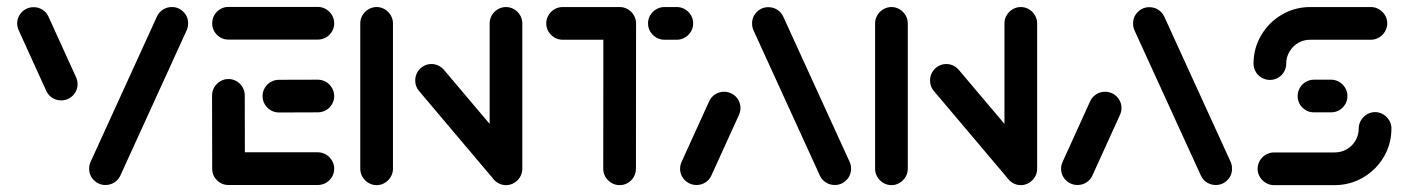

<svg xmlns="http://www.w3.org/2000/svg" viewBox="-20 -539 4104 559"><path d="M205.9 -294.1Q205.9 -281.1 199.4 -270.2Q193 -259.3 182 -253Q171.1 -246.7 158.1 -246.7Q144.1 -246.7 132.6 -253.9Q121.1 -261.1 115.2 -273.3L34.8 -450Q30 -460.4 30 -470.7Q30 -483.7 36.5 -494.6Q43 -505.6 53.9 -511.9Q64.8 -518.1 77.8 -518.1Q91.9 -518.1 103.3 -510.9Q114.8 -503.7 120.7 -491.5L201.1 -314.8Q205.9 -304.4 205.9 -294.1ZM287 -0.4Q267.4 -0.4 253.5 -14.3Q239.6 -28.1 239.6 -47.8Q239.6 -59.3 244.1 -68.5L437.4 -491.9Q443.3 -504.1 454.8 -511.3Q466.3 -518.5 480.4 -518.5Q500 -518.5 513.9 -504.6Q527.8 -490.7 527.8 -471.1Q527.8 -460 523.3 -450.4L330 -27Q324.1 -14.8 312.6 -7.6Q301.1 -0.4 287 -0.4Z M597.8 -44.8 597.4 -261.1Q597.4 -274.1 603.9 -285Q610.4 -295.9 621.3 -302.4Q632.2 -308.9 645.2 -308.9Q658.1 -308.9 669.1 -302.4Q680 -295.9 686.3 -285Q692.6 -274.1 692.6 -261.1L693 -44.8ZM953 -47.8Q953 -34.8 946.5 -23.9Q940 -13 929.1 -6.7Q918.1 -0.4 905.2 -0.4H645.2Q625.6 -0.4 611.7 -14.3Q597.8 -28.1 597.8 -47.8Q597.8 -60.7 604.1 -71.7Q610.4 -82.6 621.3 -89.1Q632.2 -95.6 645.2 -95.6H905.2Q918.1 -95.6 929.1 -89.1Q940 -82.6 946.5 -71.7Q953 -60.7 953 -47.8ZM744.4 -259.3Q744.4 -272.2 750.9 -283.1Q757.4 -294.1 768.3 -300.4Q779.3 -306.7 792.2 -306.7L905.2 -307Q918.1 -307 929.1 -300.6Q940 -294.1 946.5 -283.1Q953 -272.2 953 -259.3Q953 -246.3 946.5 -235.4Q940 -224.4 929.1 -218.1Q918.1 -211.9 905.2 -211.9L792.2 -211.5Q779.3 -211.5 768.3 -218Q757.4 -224.4 750.9 -235.4Q744.4 -246.3 744.4 -259.3ZM597.8 -471.1Q597.8 -484.1 604.1 -495Q610.4 -505.9 621.3 -512.4Q632.2 -518.9 645.2 -518.9H905.2Q918.1 -518.9 929.1 -512.4Q940 -505.9 946.5 -495Q953 -484.1 953 -471.1Q953 -458.1 946.5 -447.2Q940 -436.3 929.1 -430Q918.1 -423.7 905.2 -423.7H645.2Q625.6 -423.7 611.7 -437.6Q597.8 -451.5 597.8 -471.1Z M1076.7 0Q1063.7 0 1052.8 -6.5Q1041.9 -13 1035.4 -23.9Q1028.9 -34.8 1028.9 -47.8V-470.7Q1028.9 -483.7 1035.4 -494.6Q1041.9 -505.6 1052.8 -512Q1063.7 -518.5 1076.7 -518.5Q1089.3 -518.5 1100.2 -512Q1111.1 -505.6 1117.6 -494.6Q1124.1 -483.7 1124.1 -470.7V-47.8Q1124.1 -34.8 1117.6 -23.9Q1111.1 -13 1100.2 -6.5Q1089.3 0 1076.7 0ZM1188.9 -304.8Q1188.9 -317.8 1195.2 -328.7Q1201.5 -339.6 1212.4 -346.1Q1223.3 -352.6 1236.3 -352.6Q1247 -352.6 1256.5 -348Q1265.9 -343.3 1272.6 -335.6L1493 -74.8L1420.4 -13.3L1200 -274.1Q1188.9 -287 1188.9 -304.8ZM1453.3 0Q1440.4 0 1429.4 -6.5Q1418.5 -13 1412 -23.9Q1405.6 -34.8 1405.6 -47.8V-470.7Q1405.6 -483.7 1412 -494.6Q1418.5 -505.6 1429.4 -512Q1440.4 -518.5 1453 -518.5Q1465.9 -518.5 1476.9 -512Q1487.8 -505.6 1494.3 -494.6Q1500.7 -483.7 1500.7 -470.7V-47.8Q1500.7 -34.8 1494.3 -23.9Q1487.8 -13 1476.9 -6.5Q1465.9 0 1453.3 0Z M1831.9 -470.4 1831.5 -47.8Q1831.5 -34.8 1825.2 -23.9Q1818.9 -13 1808 -6.5Q1797 0 1784.1 0Q1771.1 0 1760.2 -6.5Q1749.3 -13 1742.8 -23.9Q1736.3 -34.8 1736.3 -47.8L1736.7 -470.4ZM1570.4 -471.1Q1570.4 -483.7 1576.9 -494.6Q1583.3 -505.6 1594.3 -512Q1605.2 -518.5 1618.1 -518.5H1784.1Q1797 -518.5 1808 -512Q1818.9 -505.6 1825.4 -494.6Q1831.9 -483.7 1831.9 -470.7Q1831.9 -458.1 1825.4 -447.2Q1818.9 -436.3 1808 -429.8Q1797 -423.3 1784.1 -423.3H1618.1Q1605.2 -423.3 1594.3 -429.8Q1583.3 -436.3 1576.9 -447.2Q1570.4 -458.1 1570.4 -471.1ZM1866.7 -471.1Q1866.7 -483.7 1873.1 -494.6Q1879.6 -505.6 1890.6 -512Q1901.5 -518.5 1914.4 -518.5H1950.4Q1963.3 -518.5 1974.3 -512Q1985.2 -505.6 1991.7 -494.6Q1998.1 -483.7 1998.1 -470.7Q1998.1 -458.1 1991.7 -447.2Q1985.2 -436.3 1974.3 -429.8Q1963.3 -423.3 1950.4 -423.3H1914.4Q1901.5 -423.3 1890.6 -429.8Q1879.6 -436.3 1873.1 -447.2Q1866.7 -458.1 1866.7 -471.1Z M2007.8 -0.4Q1994.8 -0.4 1983.9 -6.7Q1973 -13 1966.5 -23.9Q1960 -34.8 1960 -47.8Q1960 -58.1 1964.8 -68.5L2045.2 -245.2Q2051.1 -257.4 2062.6 -264.6Q2074.1 -271.9 2088.1 -271.9Q2101.1 -271.9 2112 -265.6Q2123 -259.3 2129.4 -248.3Q2135.9 -237.4 2135.9 -224.4Q2135.9 -214.1 2131.1 -203.7L2050.7 -27Q2044.8 -14.8 2033.3 -7.6Q2021.9 -0.4 2007.8 -0.4ZM2457.8 -47.8Q2457.8 -28.1 2443.9 -14.3Q2430 -0.4 2410.4 -0.4Q2396.3 -0.4 2384.8 -7.6Q2373.3 -14.8 2367.4 -27L2174.1 -450Q2169.6 -459.6 2169.6 -470.7Q2169.6 -490.4 2183.5 -504.3Q2197.4 -518.1 2217 -518.1Q2231.1 -518.1 2242.6 -510.9Q2254.1 -503.7 2260 -491.5L2453.3 -68.5Q2457.8 -59.3 2457.8 -47.8Z M2575.6 0Q2562.6 0 2551.7 -6.5Q2540.7 -13 2534.3 -23.9Q2527.8 -34.8 2527.8 -47.8V-470.7Q2527.8 -483.7 2534.3 -494.6Q2540.7 -505.6 2551.7 -512Q2562.6 -518.5 2575.6 -518.5Q2588.1 -518.5 2599.1 -512Q2610 -505.6 2616.5 -494.6Q2623 -483.7 2623 -470.7V-47.8Q2623 -34.8 2616.5 -23.9Q2610 -13 2599.1 -6.5Q2588.1 0 2575.6 0ZM2687.8 -304.8Q2687.8 -317.8 2694.1 -328.7Q2700.4 -339.6 2711.3 -346.1Q2722.2 -352.6 2735.2 -352.6Q2745.9 -352.6 2755.4 -348Q2764.8 -343.3 2771.5 -335.6L2991.9 -74.8L2919.3 -13.3L2698.9 -274.1Q2687.8 -287 2687.8 -304.8ZM2952.2 0Q2939.3 0 2928.3 -6.5Q2917.4 -13 2910.9 -23.9Q2904.4 -34.8 2904.4 -47.8V-470.7Q2904.4 -483.7 2910.9 -494.6Q2917.4 -505.6 2928.3 -512Q2939.3 -518.5 2951.9 -518.5Q2964.8 -518.5 2975.7 -512Q2986.7 -505.6 2993.1 -494.6Q2999.6 -483.7 2999.6 -470.7V-47.8Q2999.6 -34.8 2993.1 -23.9Q2986.7 -13 2975.7 -6.5Q2964.8 0 2952.2 0Z M3117 -0.4Q3104.1 -0.4 3093.1 -6.7Q3082.2 -13 3075.7 -23.9Q3069.3 -34.8 3069.3 -47.8Q3069.3 -58.1 3074.1 -68.5L3154.4 -245.2Q3160.4 -257.4 3171.9 -264.6Q3183.3 -271.9 3197.4 -271.9Q3210.4 -271.9 3221.3 -265.6Q3232.2 -259.3 3238.7 -248.3Q3245.2 -237.4 3245.2 -224.4Q3245.2 -214.1 3240.4 -203.7L3160 -27Q3154.1 -14.8 3142.6 -7.6Q3131.1 -0.4 3117 -0.4ZM3567 -47.8Q3567 -28.1 3553.1 -14.3Q3539.3 -0.4 3519.6 -0.4Q3505.6 -0.4 3494.1 -7.6Q3482.6 -14.8 3476.7 -27L3283.3 -450Q3278.9 -459.6 3278.9 -470.7Q3278.9 -490.4 3292.8 -504.3Q3306.7 -518.1 3326.3 -518.1Q3340.4 -518.1 3351.9 -510.9Q3363.3 -503.7 3369.3 -491.5L3562.6 -68.5Q3567 -59.3 3567 -47.8Z M3983.7 -212.6Q3996.3 -212.6 4007.2 -206.1Q4018.1 -199.6 4024.6 -188.7Q4031.1 -177.8 4031.1 -164.8Q4031.1 -120 4008.9 -82.2Q3986.7 -44.4 3948.7 -22.2Q3910.7 0 3865.9 0H3689.3Q3676.3 0 3665.4 -6.5Q3654.4 -13 3648 -23.9Q3641.5 -34.8 3641.5 -47.4Q3641.5 -60.4 3648 -71.3Q3654.4 -82.2 3665.4 -88.7Q3676.3 -95.2 3689.3 -95.2H3865.9Q3885.2 -95.2 3901.1 -104.4Q3917 -113.7 3926.5 -129.8Q3935.9 -145.9 3935.9 -164.8Q3935.9 -177.8 3942.4 -188.7Q3948.9 -199.6 3959.8 -206.1Q3970.7 -212.6 3983.7 -212.6ZM3903 -259.3Q3903 -246.3 3896.5 -235.4Q3890 -224.4 3879.1 -218.1Q3868.1 -211.9 3855.2 -211.9H3805.6Q3785.9 -211.9 3772 -225.7Q3758.1 -239.6 3758.1 -259.3Q3758.1 -272.2 3764.4 -283.1Q3770.7 -294.1 3781.7 -300.6Q3792.6 -307 3805.6 -307H3855.2Q3868.1 -307 3879.1 -300.6Q3890 -294.1 3896.5 -283.1Q3903 -272.2 3903 -259.3ZM3677.4 -306.3Q3664.4 -306.3 3653.5 -312.6Q3642.6 -318.9 3636.1 -329.8Q3629.6 -340.7 3629.6 -353.7Q3629.6 -398.5 3651.9 -436.3Q3674.1 -474.1 3712 -496.3Q3750 -518.5 3794.8 -518.5H3971.1Q3984.1 -518.5 3995 -512Q4005.9 -505.6 4012.4 -494.6Q4018.9 -483.7 4018.9 -471.1Q4018.9 -458.1 4012.4 -447.2Q4005.9 -436.3 3995 -429.8Q3984.1 -423.3 3971.1 -423.3H3794.8Q3775.6 -423.3 3759.6 -414.1Q3743.7 -404.8 3734.3 -388.7Q3724.8 -372.6 3724.8 -353.7Q3724.8 -340.7 3718.3 -329.8Q3711.9 -318.9 3700.9 -312.6Q3690 -306.3 3677.4 -306.3Z"/></svg>

Font: 26F Galaxy Sans Extra Bold
Style: Regular
Weight: 800
Designer: C₂₉H₂₅N₃O₅
Version: Version 1.100